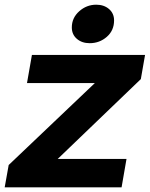

<svg xmlns="http://www.w3.org/2000/svg" viewBox="-40 -798 638 818"><path d="M478 0H-20L-3 -95L364 -444H75L96 -564H578L560 -461L206 -121H499ZM266 -681Q266 -722 297.5 -750Q329 -778 370 -778Q403 -778 424.5 -759.5Q446 -741 446 -711Q446 -668 415 -641Q384 -614 342 -614Q309 -614 287.5 -632.5Q266 -651 266 -681Z"/></svg>

Font: Open Sauce One ExtraBold Italic
Style: Regular
Weight: 800
Italic angle: -10°
Designer: Alfredo Marco Pradil
Foundry: Creative Sauce Fz LLC
Version: Version 1.477